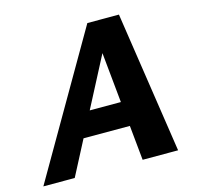

<svg xmlns="http://www.w3.org/2000/svg" viewBox="-122 -760 884 863"><g transform="rotate(-15 320.0 -329.0)"><path d="M438 0 381 -576H422L122 0H-24L357 -658H504L603 0ZM123 -162 188 -276H472L504 -162Z"/></g></svg>

Font: Ysabeau Infant ExtraBold
Style: Italic
Weight: 800
Italic angle: -12°
Designer: Christian Thalmann (Catharsis Fonts)
Version: Version 2.001;gftools[0.9.30]; featfreeze: ss01,ss02,lnum